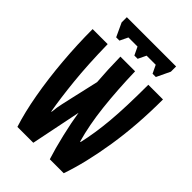

<svg xmlns="http://www.w3.org/2000/svg" viewBox="-260 -1011 1119 1119"><g transform="rotate(45 300.0 -451.5)"><path d="M168 -776 192 -826H267L291 -776H318L342 -826H417L441 -776H468L508 -860V-903H102V-860L141 -776ZM234 0 297 -310Q307 -243 328 -154Q349 -65 370 0H485Q532 -136 561 -319Q590 -502 590 -713H469Q469 -527 458.5 -410Q448 -293 426 -198H422Q392 -303 377.5 -433Q363 -563 359 -714H238Q239 -656 241 -611Q243 -566 247 -513L210 -351Q202 -314 193.5 -277.5Q185 -241 182 -203H179Q163 -293 150 -419.5Q137 -546 134 -713H10Q10 -588 21 -457Q32 -326 53 -207.5Q74 -89 103 0Z"/></g></svg>

Font: Noto Sans Mono UI
Style: Bold
Weight: 700
Designer: Monotype Design team
Foundry: Monotype Imaging Inc.
Version: 1.000